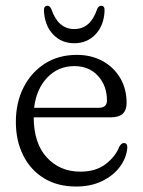

<svg xmlns="http://www.w3.org/2000/svg" viewBox="-20 -654 508 684"><path d="M431 -287Q431 -236 375.5 -236H100Q100.5 -143 147 -92.8Q193.5 -42.5 266 -42.5Q321.5 -42.5 356.5 -69.5Q391.5 -96.5 404.5 -130.5Q412 -144.5 421.5 -144.5Q434.5 -144 433.5 -127Q430.5 -91.5 407.2 -60Q384 -28.5 344 -9Q304 10.5 251.5 10.5Q185 10.5 137 -18.8Q89 -48 62.8 -100.2Q36.5 -152.5 36.5 -220Q36.5 -288 63.5 -341.8Q90.5 -395.5 139.2 -427Q188 -458.5 254 -458.5Q305 -458.5 345 -436.8Q385 -415 408 -376.5Q431 -338 431 -287ZM245 -418.5Q187.5 -418.5 148.5 -377.8Q109.5 -337 101.5 -270H332Q361 -270 361 -296Q361 -348.5 329.2 -383.5Q297.5 -418.5 245 -418.5ZM244.5 -550.5Q302.5 -550.5 326 -621.5Q331.5 -633.5 340 -633.5Q353.5 -633.5 352.5 -616Q350.5 -563.5 320.5 -531.8Q290.5 -500 244.5 -500Q198.5 -500 168.8 -531.8Q139 -563.5 136.5 -616Q136 -633.5 149 -633.5Q157.5 -633.5 163 -621.5Q187 -550.5 244.5 -550.5Z"/></svg>

Font: Fraunces 72pt S100 Light
Style: Regular
Weight: 300
Version: Version 1.000; ttfautohint (v1.8.3)